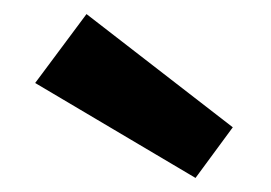

<svg xmlns="http://www.w3.org/2000/svg" viewBox="-20 -859 386 273"><path d="M103 -839 311 -678 258 -606 30 -741Z"/></svg>

Font: Bitter Thin
Style: Bold
Weight: 700
Version: Version 3.021